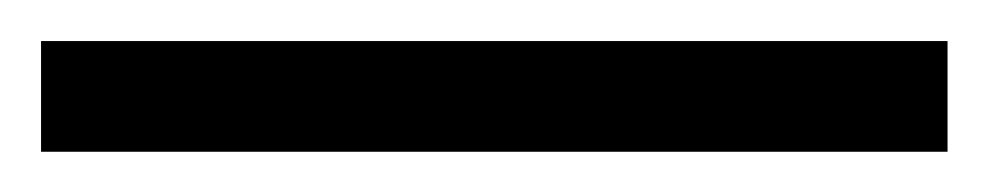

<svg xmlns="http://www.w3.org/2000/svg" viewBox="-24 61 484 94"><path d="M439.9 135.3H-3.9V81.1H439.9Z"/></svg>

Font: MUA Office
Style: Regular
Weight: 400
Designer: Khon Soe Zaw Thu
Foundry: Myanmar Unicode
Version: Version 2.10 June 24, 2017